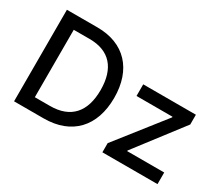

<svg xmlns="http://www.w3.org/2000/svg" viewBox="-124 -1024 1521 1321"><g transform="rotate(30 636.5 -363.5)"><path d="M315.3 0C536.9 0 665.1 -137.4 665.1 -364.7C665.1 -590.9 536.9 -727.3 322.8 -727.3H79.9V0ZM189.6 -95.9V-631.4H316.1C475.1 -631.4 557.2 -536.2 557.2 -364.7C557.2 -192.5 475.1 -95.9 309.3 -95.9ZM781.6 0H1219.5V-92.3H925.4V-97.3L1209.5 -468V-545.5H791.2V-453.1H1077.1V-448.2L781.6 -72.8Z"/></g></svg>

Font: Magic Ui Pro Medium
Style: Regular
Weight: 500
Designer: Stefan Endress, Andreas Faust
Version: Version 1.000;FEAKit 1.0